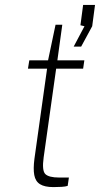

<svg xmlns="http://www.w3.org/2000/svg" viewBox="-20 -763 408 783"><path d="M198 0Q162 0 143.2 -11.8Q124.5 -23.5 119.8 -49Q115 -74.5 120.5 -116L172 -483H94L99.5 -517H176L206.5 -662H234L214 -517H324L319 -483H209L158 -121Q150.5 -67 165 -53Q179.5 -39 221 -39H261L256 -5Q247.5 -2 231.5 -1Q215.5 0 198 0ZM280.5 -573 324.5 -656 308 -660 319 -743H367.5L356 -656L311 -573Z"/></svg>

Font: Public Sans Thin Thin
Style: Italic
Weight: 250
Italic angle: -8°
Version: Version 2.001